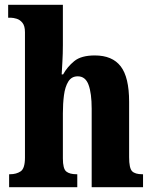

<svg xmlns="http://www.w3.org/2000/svg" viewBox="-20 -780 638 800"><path d="M18 0V-54H22Q48 -54 66 -66Q84 -78 84 -123V-646Q84 -672 73.5 -685Q63 -698 49 -702Q35 -706 27 -706H14V-760H242V-592Q242 -557 240 -523Q238 -489 237 -470H243Q260 -501 289 -525Q318 -549 375 -549Q448 -549 483 -503.5Q518 -458 518 -356V-125Q518 -79 530.5 -66.5Q543 -54 573 -54H576V0H362V-327Q362 -391 349 -426.5Q336 -462 304 -462Q278 -462 264.5 -440Q251 -418 246.5 -383Q242 -348 242 -308V-120Q242 -77 256 -65.5Q270 -54 299 -54H302V0Z"/></svg>

Font: Noto Serif Georgian Condensed ExtraBold
Style: Regular
Weight: 800
Width: 3
Designer: Monotype Design Team, Akaki Razmadze
Foundry: Google LLC
Version: Version 2.003; ttfautohint (v1.8.4.7-5d5b)